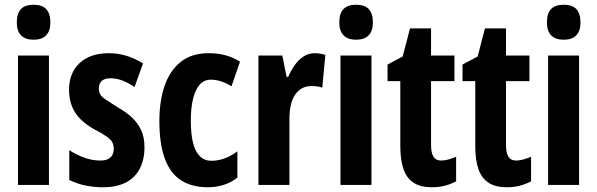

<svg xmlns="http://www.w3.org/2000/svg" viewBox="-20 -782 2526 812"><path d="M187 -547V0H56V-547ZM122 -762Q159 -762 176 -743Q193 -724 193 -687Q193 -651 175 -632.5Q157 -614 122 -614Q87 -614 69 -632.5Q51 -651 51 -687Q51 -725 68.5 -743.5Q86 -762 122 -762Z M591 -160Q591 -105 570 -66.5Q549 -28 510 -9Q471 10 416 10Q377 10 341 2.5Q305 -5 273 -21V-147Q300 -129 334.5 -116Q369 -103 405 -103Q432 -103 446.5 -115.5Q461 -128 461 -153Q461 -167 455.5 -179Q450 -191 432 -204Q414 -217 379 -235Q345 -254 321 -277.5Q297 -301 284.5 -332Q272 -363 272 -402Q272 -474 317 -515.5Q362 -557 440 -557Q480 -557 515 -546Q550 -535 585 -514L549 -414Q526 -430 500 -440.5Q474 -451 447 -451Q423 -451 410.5 -440Q398 -429 398 -408Q398 -394 403.5 -383.5Q409 -373 427 -361Q445 -349 478 -328Q512 -309 537 -286Q562 -263 576.5 -232.5Q591 -202 591 -160Z M859 10Q791 10 745 -20Q699 -50 676.5 -112.5Q654 -175 654 -270Q654 -354 676 -418.5Q698 -483 744 -520Q790 -557 862 -557Q902 -557 934.5 -548Q967 -539 995 -521L959 -417Q937 -431 915 -438Q893 -445 871 -445Q844 -445 825.5 -425Q807 -405 797 -366.5Q787 -328 787 -271Q787 -215 796.5 -177.5Q806 -140 825.5 -121Q845 -102 874 -102Q902 -102 929.5 -112Q957 -122 984 -142V-31Q958 -10 925.5 0Q893 10 859 10Z M1311 -557Q1321 -557 1331.5 -555.5Q1342 -554 1356 -550L1343 -411Q1334 -415 1322.5 -416.5Q1311 -418 1297 -418Q1274 -418 1257 -408.5Q1240 -399 1227.5 -380.5Q1215 -362 1209.5 -336Q1204 -310 1204 -279V0H1073V-547H1174L1192 -457H1199Q1210 -483 1226 -506Q1242 -529 1263.5 -543Q1285 -557 1311 -557Z M1551 -547V0H1420V-547ZM1486 -762Q1523 -762 1540 -743Q1557 -724 1557 -687Q1557 -651 1539 -632.5Q1521 -614 1486 -614Q1451 -614 1433 -632.5Q1415 -651 1415 -687Q1415 -725 1432.5 -743.5Q1450 -762 1486 -762Z M1846 -103Q1860 -103 1876 -107.5Q1892 -112 1909 -119V-15Q1886 -3 1861 3.5Q1836 10 1806 10Q1759 10 1729.5 -9Q1700 -28 1686.5 -66.5Q1673 -105 1673 -163V-439H1619V-509L1683 -543L1714 -662H1803V-547H1902V-439H1803V-168Q1803 -136 1813 -119.5Q1823 -103 1846 -103Z M2163 -103Q2177 -103 2193 -107.5Q2209 -112 2226 -119V-15Q2203 -3 2178 3.5Q2153 10 2123 10Q2076 10 2046.5 -9Q2017 -28 2003.5 -66.5Q1990 -105 1990 -163V-439H1936V-509L2000 -543L2031 -662H2120V-547H2219V-439H2120V-168Q2120 -136 2130 -119.5Q2140 -103 2163 -103Z M2429 -547V0H2298V-547ZM2364 -762Q2401 -762 2418 -743Q2435 -724 2435 -687Q2435 -651 2417 -632.5Q2399 -614 2364 -614Q2329 -614 2311 -632.5Q2293 -651 2293 -687Q2293 -725 2310.5 -743.5Q2328 -762 2364 -762Z"/></svg>

Font: Noto Sans Khmer ExtraCondensed
Style: Bold
Weight: 700
Width: 2
Designer: Danh Hong and the Monotype Design Team
Foundry: Monotype Imaging Inc.
Version: Version 2.004